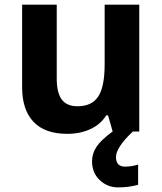

<svg xmlns="http://www.w3.org/2000/svg" viewBox="-20 -566 697 826"><path d="M551.3 0Q479 68.4 479 109.4Q479 150.9 518.1 150.9Q544.9 150.9 574.2 142.1V229Q534.2 240.2 488.3 240.2Q442.4 240.2 409.2 209Q376 177.7 376 127.9Q376 95.2 394.5 66.4Q413.1 37.6 463.9 0H464.8L444.8 -69.8H437Q413.1 -31.2 369.1 -10.7Q325.2 9.8 269 9.8Q172.9 9.8 124 -42Q75.2 -93.8 75.2 -189.9V-545.9H224.1V-227.1Q224.1 -168 245.1 -138.7Q266.1 -109.4 312 -108.9Q374.5 -108.4 402.3 -150.4Q430.2 -192.4 430.2 -289.1V-545.9H579.1V0Z"/></svg>

Font: OpenSans-Bold
Style: Bold
Weight: 700
Foundry: Ascender Corporation
Version: Version 1.10